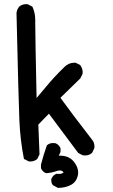

<svg xmlns="http://www.w3.org/2000/svg" viewBox="-20 -764 540 920"><path d="M225.6 99.6Q225.6 93.8 226.6 91.8Q233.4 76.2 249 69.3L250 68.8Q256.3 69.3 260.3 69.3Q276.9 69.3 283.2 63.5Q284.2 62.5 284.2 62Q284.2 61.5 283.7 61Q283.7 60.1 279.3 56.6Q274.4 52.7 267.1 52.7Q259.8 52.7 251 55.7Q228.5 64 200.2 65.9Q191.4 62 185.8 56.4Q180.2 50.8 176.3 42V24.9Q188 -21 204.6 -67.4L205.6 -68.4Q217.3 -78.6 234.4 -78.6Q239.7 -78.6 246.6 -77.6Q262.7 -70.3 269.5 -54.7L270 -53.7V-36.1L261.7 -18.1Q265.1 -18.1 268.1 -18.1Q310.1 -18.1 333.5 10.3Q354.5 36.6 354.5 62Q354.5 69.3 353 76.2Q345.7 109.4 317.9 123Q291.5 136.2 258.8 136.2H257.3L233.9 123.5L232.9 122.6Q225.6 113.3 225.6 99.6ZM148.9 -668V-651.4Q148.9 -589.8 155.3 -294.4Q184.1 -328.1 204.3 -352.5Q224.6 -377 239.3 -392.6Q262.2 -417.5 290 -444.3Q309.6 -463.4 335.9 -463.4Q338.4 -463.4 342.3 -463.4L363.8 -452.6Q371.1 -442.9 373.5 -434.1Q376 -425.3 376 -419.7Q376 -414.1 375.5 -409.7L364.7 -388.2Q292 -317.4 269.5 -295.4Q324.2 -219.7 421.4 -94.2Q432.6 -81.1 432.6 -61.5Q432.6 -58.6 432.1 -54.2L421.4 -31.7L420.4 -31.2Q406.7 -19 388.2 -19Q382.8 -19 376.5 -20L355 -30.8L214.4 -219.2L163.6 -167Q167.5 -66.9 169.4 -24.4L158.7 -2.4Q144.5 9.8 125 9.8Q122.1 9.8 117.7 9.3L94.7 -2.4Q76.7 -94.2 72.8 -188.2Q68.8 -282.2 59.1 -701.2V-701.7Q61 -719.2 72.3 -732.4Q85.9 -744.1 105.5 -744.1Q108.4 -744.1 112.8 -743.7L134.8 -732.4L135.7 -731Q148.9 -702.1 148.9 -668Z"/></svg>

Font: Bakudai
Style: Medium
Weight: 500
Version: Version 1.48